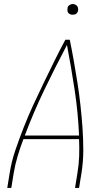

<svg xmlns="http://www.w3.org/2000/svg" viewBox="-20 -932 540 952"><path d="M16 0 28 -74Q37 -131 56 -187Q75 -243 97 -299Q119 -355 144 -409.5Q169 -464 195.5 -518.5Q222 -573 248.5 -627Q275 -681 304 -735H326Q337 -681 346.5 -627Q356 -573 364.5 -518.5Q373 -464 379 -409.5Q385 -355 389 -299Q393 -243 393 -187Q393 -131 384 -74L372 0H352L364 -74Q371 -116 372.5 -158Q374 -200 372 -242H96Q80 -200 67.5 -158Q55 -116 48 -74L36 0ZM103 -260H372Q367 -375 350 -487Q333 -599 312 -709Q254 -599 200 -487Q146 -375 103 -260ZM340 -859Q334 -859 328.5 -861Q323 -863 319 -867.5Q315 -872 314.5 -878.5Q314 -885 315 -891Q315 -896 317.5 -900Q320 -904 324 -906.5Q328 -909 332 -910.5Q336 -912 341 -912Q347 -912 352.5 -909.5Q358 -907 362 -902.5Q366 -898 367 -891.5Q368 -885 367 -879Q366 -874 363.5 -870Q361 -866 357.5 -863.5Q354 -861 349.5 -860Q345 -859 340 -859Z"/></svg>

Font: Iosevka Term Curly Thin
Style: Italic
Weight: 100
Italic angle: -9°
Designer: Belleve Invis
Foundry: Belleve Invis
Version: Version 32.3.0